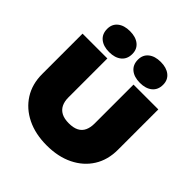

<svg xmlns="http://www.w3.org/2000/svg" viewBox="-262 -1202 1412 1412"><g transform="rotate(45 444.5 -496.0)"><path d="M308 -344Q308 -303 322.5 -273.5Q337 -244 367 -228Q397 -212 444 -212Q492 -212 522 -227.5Q552 -243 566 -273Q580 -303 580 -344V-750H838V-330Q838 -225 789 -147Q740 -69 651.5 -25.5Q563 18 444 18Q326 18 237.5 -25.5Q149 -69 99.5 -147Q50 -225 50 -330V-750H308ZM284 -792Q224 -792 188.5 -821Q153 -850 153 -903Q153 -953 188.5 -981.5Q224 -1010 284 -1010Q344 -1010 379.5 -981.5Q415 -953 415 -903Q415 -850 379.5 -821Q344 -792 284 -792ZM604 -792Q544 -792 508.5 -821Q473 -850 473 -903Q473 -953 508.5 -981.5Q544 -1010 604 -1010Q664 -1010 699.5 -981.5Q735 -953 735 -903Q735 -850 699.5 -821Q664 -792 604 -792Z"/></g></svg>

Font: Bounded
Style: Regular
Weight: 900
Designer: Vlad Churkin
Version: Version 1.0